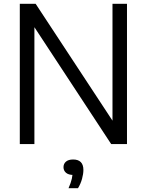

<svg xmlns="http://www.w3.org/2000/svg" viewBox="-20 -760 774 1013"><path d="M84.5 0V-740H168L593.5 -93H573.5V-740H650V0H566.5L141.5 -647H161.5V0ZM341.5 233Q354.5 204 359 182.8Q363.5 161.5 363.5 141L375.5 163H367.5Q341.5 163 328.2 151.5Q315 140 315 122Q315 104 328 92.8Q341 81.5 366 81.5Q392.5 81.5 406.2 95.2Q420 109 420 136.5Q420 157.5 412.8 183.8Q405.5 210 391.5 233Z"/></svg>

Font: Encode Sans SC
Style: Regular
Weight: 400
Version: Version 3.002